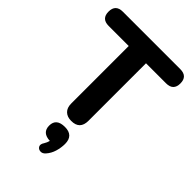

<svg xmlns="http://www.w3.org/2000/svg" viewBox="-286 -814 1203 1203"><g transform="rotate(45 315.5 -212.5)"><path d="M316 8Q280 8 259.5 -12Q239 -32 239 -69V-579H61Q-3 -579 -3 -642Q-3 -705 61 -705H570Q634 -705 634 -642Q634 -579 570 -579H392V-69Q392 8 316 8ZM348 264Q333 281 314.5 279.5Q296 278 288 263Q280 248 295 226Q305 210 310 191Q239 188 239 126Q239 62 315 62Q391 62 391 137Q391 170 381 204Q371 238 348 264Z"/></g></svg>

Font: Chiron GoRound TC
Style: Bold
Weight: 700
Designer: Ryoko NISHIZUKA 西塚涼子 (kana, bopomofo & ideographs); Paul D. Hunt (Latin, Greek & Cyrillic); Sandoll Communications 산돌커뮤니
Foundry: Adobe
Version: Version 1.000;hotconv 1.1.1;makeotfexe 2.6.0